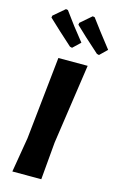

<svg xmlns="http://www.w3.org/2000/svg" viewBox="-136 -962 637 1019"><g transform="rotate(15 183.0 -453.0)"><path d="M326 -716 314 -719Q224 -799 179 -843L181 -854L241 -906L252 -904Q296 -844 366 -755ZM178 -716 166 -719Q91 -786 31 -843L33 -854L94 -906L105 -904Q157 -831 219 -755ZM283 -645 219 -206 201 0H42L74 -191L122 -645Z"/></g></svg>

Font: Alegreya Sans ExtraBold
Style: Italic
Weight: 800
Italic angle: -7°
Designer: Juan Pablo del Peral
Foundry: Huerta Tipografica
Version: Version 2.007